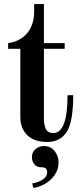

<svg xmlns="http://www.w3.org/2000/svg" viewBox="-20 -686 404 944"><path d="M20 -446V-474Q79 -482 113.5 -523Q148 -564 148 -630V-666H196V-474H298V-446H196V-105Q196 -90 197.5 -79Q199 -68 203.5 -56Q208 -44 218 -38Q228 -32 242 -32Q312 -32 312 -218H340Q340 -89 309 -39Q277 12 212 12Q149 12 114.5 -21Q80 -54 80 -112V-446ZM137 86Q137 62 155 47Q173 32 194 32Q230 32 249 57Q268 82 268 113Q268 148 247.5 176Q227 204 199.5 219Q172 234 144 238L138 216Q171 210 191.5 196Q212 182 212 161Q212 146 202 140Q196 136 178 136Q161 136 149 122Q137 108 137 86Z"/></svg>

Font: Old Standard TT
Style: Bold
Weight: 700
Designer: Alexey Kryukov <alexios@thessalonica.org.ru>
Version: Version 2.2